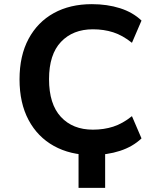

<svg xmlns="http://www.w3.org/2000/svg" viewBox="-20 -735 766 924"><path d="M358 169V-61H486V169ZM422 11Q318 11 239.5 -32.5Q161 -76 117.5 -157.5Q74 -239 74 -353Q74 -467 117.5 -548Q161 -629 239 -672Q317 -715 422 -715Q496 -715 557.5 -695.5Q619 -676 661 -636L615 -529Q570 -565 525 -579.5Q480 -594 427 -594Q331 -594 273.5 -533.5Q216 -473 216 -354Q216 -234 273 -172.5Q330 -111 427 -111Q480 -111 525 -125.5Q570 -140 615 -176L661 -69Q619 -29 557.5 -9Q496 11 422 11Z"/></svg>

Font: Nunito Sans 6pt
Style: Bold
Weight: 700
Version: Version 3.101;gftools[0.9.27]